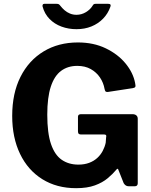

<svg xmlns="http://www.w3.org/2000/svg" viewBox="-20 -974 792 1004"><path d="M378 10Q276.7 10 201.3 -37Q125.9 -84 84.9 -169.2Q43.8 -254.4 43.8 -368Q43.8 -486 87.1 -572Q130.3 -658 207.9 -705Q285.4 -752 387.5 -752Q469.5 -752 533.2 -721.2Q596.9 -690.4 636.5 -642.2Q676.2 -593.9 686.4 -540.5Q690 -524.6 687.4 -519.8Q684.7 -514.9 675 -513.2L543.1 -493Q534 -492.7 531.3 -496.7Q528.6 -500.7 526.8 -509Q521 -541.8 502.7 -568.9Q484.4 -596 454.6 -612.8Q424.9 -629.5 384 -629.5Q334.6 -629.5 299.4 -603.4Q264.2 -577.3 245.7 -521Q227.2 -464.7 227.2 -374Q227.2 -278.3 246.6 -221Q266.1 -163.7 302.7 -138.5Q339.3 -113.2 389.7 -113.2Q421.6 -113.2 446.2 -122.5Q470.8 -131.7 488.5 -147.9Q506.2 -164.1 517 -184.6Q527.8 -205 532.7 -227.2L534.9 -256.3Q539.2 -270.7 525.3 -270.7H404Q395.7 -270.7 391.7 -274.4Q387.7 -278 387.7 -288.1V-363.2Q387.7 -377 404.1 -377H671.5Q685.9 -377 693.1 -370.5Q700.3 -364 700.3 -353.2V-15.3Q700.3 -8.3 696.4 -4.1Q692.4 0 685.3 0H653.3Q645.2 0 638.9 -3.5Q632.5 -7 626.8 -16.1L598.3 -87.9Q596.9 -91.5 594.4 -91.5Q591.9 -91.5 588.2 -86.5Q569.9 -64.3 543.1 -41.9Q516.4 -19.4 476.3 -4.7Q436.1 10 378 10ZM545.9 -954Q563 -954 557.2 -938.6Q544.6 -902.6 519 -876.4Q493.4 -850.1 458 -835.7Q422.7 -821.4 379.8 -821.4Q338.3 -821.4 301.6 -834.9Q264.9 -848.4 238.9 -875Q212.8 -901.6 202.5 -940.3Q201.5 -945.1 203.5 -949.6Q205.4 -954 211.5 -954H276.4Q284.3 -954 288.1 -951.4Q291.9 -948.9 297 -942Q305.6 -931 317.5 -920.5Q329.4 -910 345.5 -903.3Q361.5 -896.6 379.8 -896.6Q406.3 -896.6 429.1 -910.3Q451.8 -924 463.4 -943Q467.5 -950.6 471.3 -952.3Q475.1 -954 480.2 -954Z"/></svg>

Font: Libre Franklin Thin
Style: Regular
Weight: 100
Designer: Pablo Impallari, Rodrigo Fuenzalida, Nhung Nguyen
Foundry: Impallari Type
Version: Version 3.000